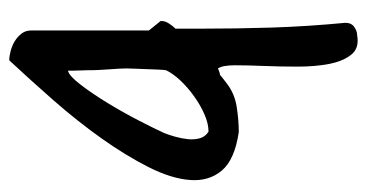

<svg xmlns="http://www.w3.org/2000/svg" viewBox="-209 -583 793 415"><g transform="rotate(90 187.5 -375.5)"><path d="M25.4 -326.2V-328.1Q25.4 -335.9 30.8 -344.2Q36.1 -352.5 42 -358.4V-408.2Q42 -489.3 39.6 -566.4Q37.1 -643.6 29.3 -725.6Q29.3 -738.3 38.1 -744.6Q46.9 -751 56.6 -751Q84 -755.9 98.1 -738.3Q112.3 -720.7 118.2 -690.4Q124 -660.2 124 -622.6Q124 -585 122.6 -549.8Q121.1 -514.6 121.1 -487.3Q121.1 -460 127.9 -450.2Q140.6 -455.1 141.1 -454.6Q141.6 -454.1 141.1 -453.6Q140.6 -453.1 143.1 -455.6Q145.5 -458 161.1 -469.7Q182.6 -486.3 211.4 -490.7Q240.2 -495.1 265.6 -495.1Q325.2 -486.3 348.6 -458.5Q372.1 -430.7 369.1 -390.1Q366.2 -349.6 341.3 -300.3Q316.4 -251 279.3 -198.7Q242.2 -146.5 197.3 -95.2Q152.3 -43.9 110.4 1Q101.6 1 90.3 -2Q79.1 -4.9 69.3 -10.7Q59.6 -16.6 52.7 -25.4Q45.9 -34.2 45.9 -45.9V-300.8ZM127.9 -251Q127.9 -248 128.4 -237.3Q128.9 -226.6 129.9 -214.4Q130.9 -202.1 131.3 -191.4Q131.8 -180.7 131.8 -177.7Q131.8 -174.8 131.8 -167.5Q131.8 -160.2 132.3 -151.9Q132.8 -143.6 132.8 -136.2Q132.8 -128.9 132.8 -126Q143.6 -127.9 163.1 -153.3Q182.6 -178.7 203.1 -212.4Q223.6 -246.1 241.2 -280.3Q258.8 -314.5 267.6 -334Q271.5 -343.8 275.4 -357.4Q279.3 -371.1 280.8 -385.3Q282.2 -399.4 278.8 -411.1Q275.4 -422.9 264.6 -429.7Q247.1 -429.7 227.1 -420.9Q207 -412.1 188 -398.4Q168.9 -384.8 153.8 -368.7Q138.7 -352.5 131.8 -337.9Q130.9 -333 130.4 -320.8Q129.9 -308.6 129.4 -294.9Q128.9 -281.2 128.4 -268.6Q127.9 -255.9 127.9 -251Z"/></g></svg>

Font: Covered By Your Grace
Style: Regular
Weight: 400
Designer: Kimberly Geswein
Foundry: Kimberly Geswein
Version: Version 1.0